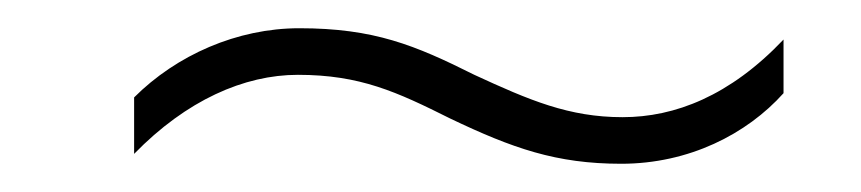

<svg xmlns="http://www.w3.org/2000/svg" viewBox="-20 -421 610 136"><path d="M299 -337C343 -316 374 -305 420 -305C468 -305 509 -326 535 -355V-393C497 -353 458 -338 421 -338C383 -338 355 -350 316 -368C274 -389 245 -401 192 -401C148 -401 105 -382 75 -352V-312C112 -350 153 -368 191 -368C235 -368 261 -356 299 -337Z"/></svg>

Font: Noto Sans ExtraLight
Style: Italic
Weight: 200
Italic angle: -12°
Designer: Monotype Design Team
Foundry: Monotype Imaging Inc.
Version: Version 2.013